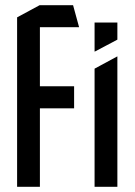

<svg xmlns="http://www.w3.org/2000/svg" viewBox="-20 -721 522 741"><path d="M134 -303 47 -388H266V-303ZM46 0V-388H47L134 -303V0ZM46 -388V-654L133 -701H134V-388ZM134 -616V-701H262L285 -617V-616ZM345 0V-456L432 -503H433V0ZM345 -522V-634H433V-568L346 -522Z"/></svg>

Font: Foldit
Style: Regular
Weight: 400
Version: Version 1.003